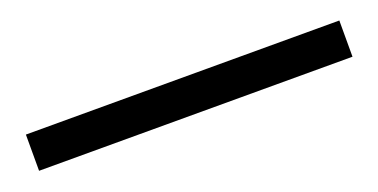

<svg xmlns="http://www.w3.org/2000/svg" viewBox="-20 -38 540 274"><g transform="rotate(-20 250.0 98.5)"><path d="M12 126V71H488V126Z"/></g></svg>

Font: Giro Regular
Style: Regular
Weight: 400
Designer: Paul D. Hunt
Foundry: Adobe Systems Incorporated
Version: Version 1.000;PS 1.0;hotconv 1.0.88;makeotf.lib2.5.647800